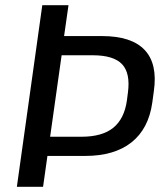

<svg xmlns="http://www.w3.org/2000/svg" viewBox="-20 -720 624 740"><path d="M143 -700H244L227 -581H373Q487 -581 537.5 -527.5Q588 -474 573 -369L567 -325Q553 -224 487 -171.5Q421 -119 308 -119H157L168 -193H294Q374 -193 416.5 -227.5Q459 -262 469 -332L473 -363Q483 -438 450.5 -472.5Q418 -507 337 -507H194L221 -532L146 0H45Z"/></svg>

Font: Pathway Extreme 28pt Medium
Style: Italic
Weight: 500
Italic angle: -8°
Designer: Eduardo Rodriguez Tunni
Foundry: Eduardo Rodriguez Tunni
Version: Version 1.001;gftools[0.9.26]